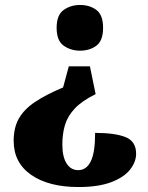

<svg xmlns="http://www.w3.org/2000/svg" viewBox="-20 -561 597 773"><path d="M365 -182Q310 -155 281 -124Q252 -93 241.5 -57.5Q231 -22 231 21Q231 70 248 97Q265 124 295 124Q328 124 345.5 88.5Q363 53 363 -26Q443 -26 485.5 -9Q528 8 528 58Q528 91 503.5 122Q479 153 427.5 172.5Q376 192 296 192Q176 192 105.5 143Q35 94 35 6Q35 -47 56 -84Q77 -121 121 -150.5Q165 -180 234 -209L257 -294H342ZM302 -541Q341 -541 368 -521Q395 -501 395 -449Q395 -397 368 -377Q341 -357 302 -357Q265 -357 236.5 -377Q208 -397 208 -449Q208 -501 236.5 -521Q265 -541 302 -541Z"/></svg>

Font: Noto Serif Telugu Black
Style: Regular
Weight: 900
Designer: Jelle Bosma - Monotype Design Team
Foundry: Monotype Imaging Inc.
Version: Version 2.005; ttfautohint (v1.8.4.7-5d5b)